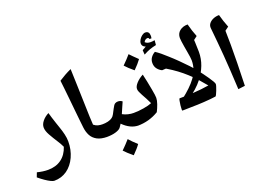

<svg xmlns="http://www.w3.org/2000/svg" viewBox="-164 -1112 2356 1690"><g transform="rotate(-20 1014.0 -267.5)"><path d="M102 195Q91 195 70 185Q49 175 22 156.5Q-5 138 -34 114L-18 72Q9 79 34.5 82.5Q60 86 83 86Q157 86 208 49Q259 12 282 -58Q275 -73 266.5 -88.5Q258 -104 248 -119Q219 -164 196 -205Q173 -246 173 -278Q173 -307 196 -335.5Q219 -364 256 -383Q262 -362 270.5 -334Q279 -306 288.5 -278.5Q298 -251 305 -230Q318 -193 326.5 -157Q335 -121 335 -89Q335 -11 305 54.5Q275 120 222 158Q169 195 102 195Z M674 -9Q614 -9 577.5 -29Q541 -49 523.5 -82.5Q506 -116 501 -159Q499 -178 494 -222.5Q489 -267 483.5 -324Q478 -381 472 -439Q466 -497 461 -544Q456 -591 453 -614Q482 -633 511.5 -649.5Q541 -666 572 -680Q575 -605 577 -530.5Q579 -456 581.5 -381Q584 -306 586 -231L590 -153Q608 -138 628 -132.5Q648 -127 676 -127Q682 -127 682 -119V-17Q682 -9 674 -9Z M665 -9Q657 -9 657 -17V-119Q657 -127 665 -127Q730 -127 763 -151Q776 -160 786 -179Q796 -198 809 -223Q825 -255 837 -262.5Q849 -270 865 -270Q888 -270 905 -256Q894 -231 882.5 -205Q871 -179 860 -153Q884 -140 910.5 -133.5Q937 -127 966 -127Q974 -127 974 -119V-17Q974 -9 966 -9Q890 -9 821 -78Q815 -68 809.5 -60Q804 -52 799 -45Q786 -30 751 -19.5Q716 -9 665 -9ZM835 223Q808 201 789 183Q770 165 757 151Q777 131 796 111.5Q815 92 833 71Q859 101 905 143Q894 159 876 179.5Q858 200 835 223Z M957 -9Q949 -9 949 -17V-119Q949 -127 957 -127Q1007 -127 1057 -135.5Q1107 -144 1135 -156Q1125 -179 1109.5 -207.5Q1094 -236 1085 -252Q1075 -271 1068 -286.5Q1061 -302 1061 -315Q1061 -340 1088 -369Q1115 -398 1152 -417Q1159 -386 1167.5 -346.5Q1176 -307 1183 -266Q1189 -235 1191.5 -215Q1194 -195 1194 -185Q1194 -162 1182.5 -128.5Q1171 -95 1155 -64Q1064 -9 957 -9ZM1098 -477Q1047 -519 1021 -549Q1044 -572 1062.5 -591.5Q1081 -611 1096 -629Q1107 -617 1125 -599Q1143 -581 1168 -557Q1156 -540 1138.5 -520Q1121 -500 1098 -477Z M1372 0Q1369 0 1369 -12Q1369 -26 1371.5 -49.5Q1374 -73 1378 -91.5Q1382 -110 1385 -110Q1413 -110 1446.5 -111Q1480 -112 1516 -114Q1552 -116 1589.5 -120Q1627 -124 1662 -130Q1626 -174 1594.5 -209Q1563 -244 1528 -275Q1494 -306 1454.5 -335.5Q1415 -365 1362 -397L1325 -395Q1299 -408 1282.5 -430Q1266 -452 1266 -484Q1266 -512 1281 -533.5Q1296 -555 1321 -569Q1344 -554 1369.5 -533Q1395 -512 1423 -486Q1457 -456 1494 -419.5Q1531 -383 1565.5 -346.5Q1600 -310 1623 -280Q1638 -261 1656 -236.5Q1674 -212 1690.5 -188Q1707 -164 1717.5 -145.5Q1728 -127 1728 -119Q1728 -112 1723 -96Q1718 -80 1711 -62Q1704 -44 1697.5 -31Q1691 -18 1688 -17Q1669 -14 1638.5 -11Q1608 -8 1575 -6Q1542 -4 1514 -3Q1505 -3 1485.5 -2.5Q1466 -2 1443.5 -1.5Q1421 -1 1401.5 -0.5Q1382 0 1372 0ZM1228 -577 1225 -619 1261 -640Q1229 -652 1229 -679Q1229 -697 1240 -715Q1251 -733 1267.5 -745.5Q1284 -758 1299 -758Q1336 -758 1336 -713Q1336 -698 1332 -690L1312 -693V-696Q1312 -701 1309 -703Q1306 -705 1300 -705Q1290 -705 1281 -699Q1272 -693 1265 -680Q1283 -662 1315 -662Q1323 -662 1333 -663Q1343 -664 1354 -666L1350 -622Q1314 -614 1289.5 -605.5Q1265 -597 1228 -577Z M1463 -79 1409 -97Q1453 -131 1488 -164.5Q1523 -198 1548 -232Q1573 -267 1586.5 -305.5Q1600 -344 1600 -387Q1600 -399 1597 -421.5Q1594 -444 1589 -471Q1584 -498 1579.5 -525.5Q1575 -553 1572 -575Q1569 -597 1569 -608Q1569 -649 1598.5 -673Q1628 -697 1674 -697Q1684 -660 1692.5 -633Q1701 -606 1714 -574L1681 -549Q1682 -539 1682.5 -521.5Q1683 -504 1683.5 -486Q1684 -468 1684.5 -454Q1685 -440 1685 -436Q1685 -372 1662.5 -313Q1640 -254 1601 -204Q1572 -167 1538 -137Q1504 -107 1463 -79Z M1899 -9Q1894 -112 1889 -190Q1884 -268 1879 -333.5Q1874 -399 1868 -461Q1862 -523 1855 -595Q1852 -620 1866.5 -639Q1881 -658 1906.5 -669Q1932 -680 1962 -680Q1970 -649 1980.5 -618Q1991 -587 2003 -557L1968 -531Q1970 -476 1970 -399.5Q1970 -323 1968.5 -227Q1967 -131 1963 -17Z"/></g></svg>

Font: Noto Naskh Arabic
Style: Regular
Weight: 400
Designer: Monotype Design Team, David Williams, Mohamad Dakak and Nizar Qandah
Foundry: Monotype Imaging Inc.
Version: Version 2.013